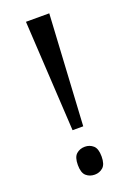

<svg xmlns="http://www.w3.org/2000/svg" viewBox="-140 -768 571 828"><g transform="rotate(-20 145.5 -353.5)"><path d="M121 -206 92 -714H199L170 -206ZM146 7Q123 7 107 -7Q91 -21 91 -57Q91 -93 107 -107Q123 -121 146 -121Q168 -121 184 -107Q200 -93 200 -57Q200 -21 184 -7Q168 7 146 7Z"/></g></svg>

Font: Noto Serif Condensed
Style: Regular
Weight: 400
Width: 3
Designer: Monotype Design Team
Foundry: Monotype Imaging Inc.
Version: Version 2.013; ttfautohint (v1.8.4.7-5d5b)